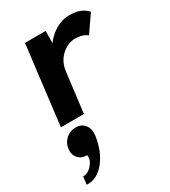

<svg xmlns="http://www.w3.org/2000/svg" viewBox="-206 -610 932 1054"><g transform="rotate(-30 260.0 -83.0)"><path d="M405 -510Q447 -510 473.5 -499.5Q500 -489 520 -467L446 -360Q417 -383 371 -383Q324 -383 284 -346.5Q244 -310 237 -250L206 0H60L121 -500H252L251 -423Q271 -450 295.5 -469Q320 -488 348 -499Q376 -510 405 -510ZM129 41Q165 41 185.5 66.5Q206 92 201 132Q188 227 139 287.5Q90 348 25 344L31 295Q60 295 82.5 271.5Q105 248 108 228Q111 208 108 205Q73 205 52.5 182Q32 159 37 123Q41 88 67 64.5Q93 41 129 41Z"/></g></svg>

Font: Orkney
Style: BoldItalic
Weight: 700
Designer: Samuel Oakes and Alfredo Marco Pradil
Foundry: Alfredo Marco Pradil
Version: 1.0; ttfautohint (v1.5)